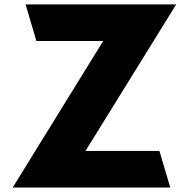

<svg xmlns="http://www.w3.org/2000/svg" viewBox="-20 -845 850 865"><path d="M37.1 0 444.8 -660.2H144L95.2 -825.2H773.9L365.2 -165H698.2L747.1 0Z"/></svg>

Font: Hussar Preview
Style: Bold
Weight: 700
Foundry: Cannot Into Space Fonts, PlusOne Fonts
Version: Version 2.29RC2 "Millennial"